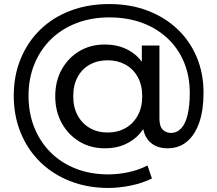

<svg xmlns="http://www.w3.org/2000/svg" viewBox="-20 -727 1074 949"><path d="M516 202Q412 202 326 168Q240 134 178 73Q116 12 82 -71.5Q48 -155 48 -254Q48 -353 82 -436Q116 -519 178.5 -580Q241 -641 328 -674Q415 -707 520 -707Q623 -707 708 -675Q793 -643 855.5 -584.5Q918 -526 952 -445.5Q986 -365 986 -268Q986 -183 965 -122Q944 -61 904.5 -27.5Q865 6 808 6Q752 6 718 -28Q695 -52 688 -89Q661 -48 620 -25Q569 6 498 6Q427 6 372 -27.5Q317 -61 285 -119Q253 -177 253 -251Q253 -326 285 -383.5Q317 -441 372 -474Q427 -507 498 -507Q567 -507 619 -477Q656 -456 681 -422V-502H768V-142Q768 -102 784.5 -86Q801 -70 825 -70Q855 -70 876 -93Q897 -116 907.5 -160.5Q918 -205 918 -267Q918 -351 889.5 -419.5Q861 -488 807.5 -538Q754 -588 681.5 -614.5Q609 -641 520 -641Q431 -641 357.5 -612.5Q284 -584 231.5 -532.5Q179 -481 150 -410Q121 -339 121 -254Q121 -168 149.5 -97Q178 -26 230 26Q282 78 354.5 106.5Q427 135 516 135Q562 135 613 124.5Q664 114 709 91L731 155Q685 178 627 190Q569 202 516 202ZM512 -72Q561 -72 599.5 -93.5Q638 -115 660.5 -155.5Q683 -196 683 -251Q683 -307 660.5 -347Q638 -387 599.5 -408Q561 -429 512 -429Q462 -429 423.5 -407.5Q385 -386 363.5 -346Q342 -306 342 -251Q342 -197 363.5 -157Q385 -117 423.5 -94.5Q462 -72 512 -72Z"/></svg>

Font: Montserrat Z Med
Style: Regular
Weight: 500
Designer: Julieta Ulanovsky
Foundry: Julieta Ulanovsky
Version: Version 8.000